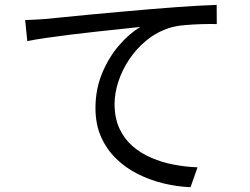

<svg xmlns="http://www.w3.org/2000/svg" viewBox="-20 -748 1040 799"><path d="M84.7 -664.4Q113.5 -665.4 136.6 -666.9Q159.7 -668.4 174.3 -669.4Q198.3 -671.8 243.5 -676.4Q288.7 -681 348.1 -686.7Q407.5 -692.5 475.3 -698.4Q543.1 -704.3 612.1 -710.3Q667 -714.9 715.9 -718.4Q764.8 -721.9 806.8 -724.3Q848.8 -726.7 881.7 -727.7L882.1 -647.9Q853.7 -648.5 817.7 -647.5Q781.6 -646.5 746.8 -643.3Q712 -640.1 686.5 -632.3Q633 -615.3 590.4 -580.6Q547.8 -545.8 518 -501.2Q488.2 -456.5 472.5 -408.2Q456.8 -359.9 456.8 -315.5Q456.8 -256.9 476.9 -213.4Q496.9 -170 531.5 -140Q566.1 -110 610.3 -91.1Q654.5 -72.1 703.8 -62.8Q753 -53.5 802 -51.7L773 30.9Q717.6 28.9 661.3 15.4Q605 1.9 553.9 -23.7Q502.8 -49.2 463.1 -88Q423.4 -126.7 400.3 -178.9Q377.3 -231.1 377.3 -298.2Q377.3 -376.3 404.8 -442.8Q432.3 -509.2 475.3 -559Q518.2 -608.9 564.1 -635.9Q532 -632.3 484.8 -627.4Q437.6 -622.5 383.5 -616.6Q329.4 -610.6 275 -604Q220.6 -597.4 173.3 -590.5Q126 -583.6 93.6 -576.9Z"/></svg>

Font: Shanggu Sans SC VF
Style: Regular
Weight: 250
Designer: GuiWonder
Version: Version 1.021